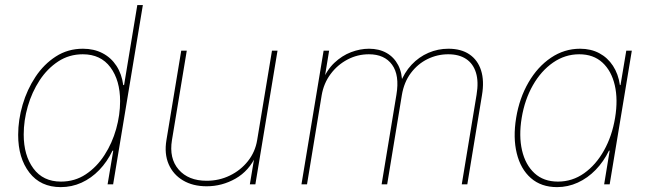

<svg xmlns="http://www.w3.org/2000/svg" viewBox="-20 -748 2632 779"><path d="M226.6 11.2Q144.5 11.2 99.1 -47.9Q53.7 -106.9 53.7 -200.7Q53.7 -261.7 71.8 -323.2Q89.8 -384.8 124 -436.3Q158.2 -487.8 206.8 -519Q255.4 -550.3 316.4 -550.3Q361.3 -550.3 396 -532.2Q430.7 -514.2 452.4 -481Q474.1 -447.8 480 -402.8H483.4L537.1 -727.5H559.6L439 0H416.5L439.5 -136.7H436.5Q415 -91.8 382.8 -58.3Q350.6 -24.9 310.8 -6.8Q271 11.2 226.6 11.2ZM227.1 -11.2Q283.7 -11.2 328.1 -40.8Q372.6 -70.3 403.8 -118.7Q435.1 -167 451.2 -224.4Q467.3 -281.7 467.3 -337.4Q467.3 -421.9 428 -474.9Q388.7 -527.8 315.9 -527.8Q260.7 -527.8 216.3 -498.8Q171.9 -469.7 140.6 -421.9Q109.4 -374 92.8 -316.7Q76.2 -259.3 76.2 -202.1Q76.2 -117.7 115.5 -64.5Q154.8 -11.2 227.1 -11.2Z M818.4 7.8Q762.7 7.8 722.7 -15.9Q682.6 -39.6 664.3 -81.8Q646 -124 655.3 -179.7L715.3 -542.5H737.8L677.7 -179.7Q665.5 -105.5 704.8 -60.1Q744.1 -14.6 818.4 -14.6Q869.1 -14.6 912.8 -35.9Q956.5 -57.1 986.1 -94.5Q1015.6 -131.8 1023.4 -179.7L1083.5 -542.5H1106L1016.1 0H993.7L1013.2 -117.2H1019Q990.7 -54.7 935.8 -23.4Q880.9 7.8 818.4 7.8Z M1203.1 0 1293 -542.5H1315.4L1294.4 -415L1286.6 -416Q1305.2 -463.4 1336.4 -492.9Q1367.7 -522.5 1404.5 -536.4Q1441.4 -550.3 1477.1 -550.3Q1518.1 -550.3 1548.3 -533.2Q1578.6 -516.1 1595.5 -483.9Q1612.3 -451.7 1611.8 -406.2L1603 -408.2Q1620.1 -453.6 1649.9 -485.4Q1679.7 -517.1 1718.3 -533.7Q1756.8 -550.3 1799.3 -550.3Q1851.1 -550.3 1884.8 -527.3Q1918.5 -504.4 1931.9 -462.2Q1945.3 -419.9 1935.5 -361.8L1876 0H1853.5L1913.6 -363.8Q1922.4 -416.5 1911.1 -453.1Q1899.9 -489.7 1871.1 -508.8Q1842.3 -527.8 1798.8 -527.8Q1754.4 -527.8 1714.6 -508.3Q1674.8 -488.8 1647 -451.7Q1619.1 -414.6 1610.4 -361.8L1550.8 0H1528.3L1588.4 -363.8Q1601.6 -442.9 1570.8 -485.4Q1540 -527.8 1476.6 -527.8Q1430.2 -527.8 1389.6 -506.3Q1349.1 -484.9 1321.3 -447.5Q1293.5 -410.2 1285.2 -361.8L1225.6 0Z M2240.2 11.2Q2175.8 11.2 2134 -25.4Q2092.3 -62 2076.7 -125.7Q2061 -189.5 2074.2 -270Q2087.4 -350.1 2124.3 -413.6Q2161.1 -477.1 2215.3 -513.7Q2269.5 -550.3 2333.5 -550.3Q2377.4 -550.3 2411.4 -532.2Q2445.3 -514.2 2467 -481Q2488.8 -447.8 2495.1 -402.8H2497.6L2521 -542.5H2543.5L2453.6 0H2431.2L2453.6 -136.7H2450.7Q2429.2 -92.3 2396.7 -58.8Q2364.3 -25.4 2324.2 -7.1Q2284.2 11.2 2240.2 11.2ZM2243.7 -11.2Q2302.2 -11.2 2350.1 -45.2Q2397.9 -79.1 2430.7 -137.7Q2463.4 -196.3 2475.6 -270Q2487.8 -343.8 2474.4 -402.1Q2460.9 -460.4 2424.3 -494.1Q2387.7 -527.8 2330.1 -527.8Q2272.5 -527.8 2223.9 -494.1Q2175.3 -460.4 2142.1 -402.1Q2108.9 -343.8 2096.7 -270Q2084.5 -196.3 2098.1 -137.7Q2111.8 -79.1 2148.7 -45.2Q2185.5 -11.2 2243.7 -11.2Z"/></svg>

Font: Inter 16pt Thin
Style: Italic
Weight: 250
Italic angle: -9.3988°
Version: Version 4.001;git-66647c0bb